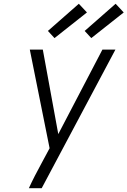

<svg xmlns="http://www.w3.org/2000/svg" viewBox="-20 -998 676 1018"><path d="M133 0Q148 -33 165 -66Q182 -99 200 -132L243 -212L138 -735H207L289 -287L523 -735H592L201 0ZM464 -796 429 -834 593 -978 636 -932ZM269 -796 234 -834 398 -978 441 -932Z"/></svg>

Font: Iosevka Light Extended
Style: Italic
Weight: 300
Width: 7
Italic angle: -9°
Monospace: yes
Designer: Belleve Invis
Foundry: Belleve Invis
Version: Version 32.5.0; ttfautohint (v1.8.4)